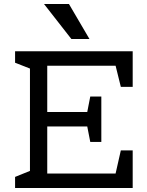

<svg xmlns="http://www.w3.org/2000/svg" viewBox="-20 -935 732 955"><path d="M323 -915 425 -741H335L199 -915ZM640 -503H581L555 -608H215V-378H414L429 -455H484V-229H429L414 -306H215V-72H555L581 -187H640V0H55V-55L129 -85V-594L55 -623V-680H640Z"/></svg>

Font: Rhodium Libre
Style: Regular
Weight: 400
Designer: James Puckett
Foundry: Dunwich Type Founders
Version: Version 1.001; ttfautohint (v1.3)